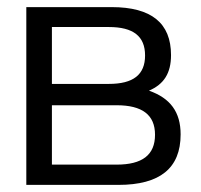

<svg xmlns="http://www.w3.org/2000/svg" viewBox="-20 -520 566 540"><path d="M54 0H313C430 0 488 -47 488 -142C488 -205 459 -244 399 -265C441 -283 461 -314 461 -365C461 -455 406 -500 294 -500H54ZM126 -57V-224H308C380 -224 416 -197 416 -141C416 -84 380 -57 308 -57ZM126 -284V-444H286C355 -444 388 -418 388 -364C388 -310 355 -284 286 -284Z"/></svg>

Font: LT Wave Alt Light
Style: Regular
Weight: 300
Designer: Daniel Lyons
Version: Version 2.5 (Glyphs App)